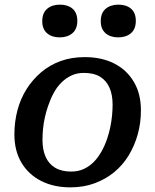

<svg xmlns="http://www.w3.org/2000/svg" viewBox="-20 -794 668 827"><path d="M442 -198Q450 -222 455 -246Q460 -270 462.5 -295Q465 -320 465 -343Q465 -386 451.5 -416.5Q438 -447 411 -463.5Q384 -480 341 -480Q311 -480 287 -468.5Q263 -457 244 -438Q225 -419 211 -393Q197 -367 187 -337Q179 -314 173.5 -289.5Q168 -265 165.5 -240Q163 -215 163 -192Q163 -149 176.5 -118.5Q190 -88 217.5 -71.5Q245 -55 287 -55Q317 -55 341.5 -66.5Q366 -78 384.5 -97Q403 -116 417.5 -142Q432 -168 442 -198ZM42 -215Q42 -269 55 -318.5Q68 -368 94 -409.5Q120 -451 157 -482.5Q194 -514 241 -531Q288 -548 345 -548Q418 -548 472 -520.5Q526 -493 556.5 -441.5Q587 -390 587 -319Q587 -265 573.5 -216Q560 -167 534.5 -125Q509 -83 472 -52.5Q435 -22 387.5 -4.5Q340 13 283 13Q211 13 156.5 -15Q102 -43 72 -94Q42 -145 42 -215ZM237 -633Q271 -633 292 -651Q313 -669 313 -704Q313 -739 292.5 -756.5Q272 -774 238 -774Q204 -774 183 -756Q162 -738 162 -703Q162 -669 182.5 -651Q203 -633 237 -633ZM489 -633Q523 -633 544 -651Q565 -669 565 -704Q565 -739 544.5 -756.5Q524 -774 490 -774Q456 -774 435 -756Q414 -738 414 -703Q414 -669 434.5 -651Q455 -633 489 -633Z"/></svg>

Font: Roboto Serif Medium
Style: Italic
Weight: 500
Italic angle: -10°
Designer: Greg Gazdowicz
Foundry: Commercial Type
Version: Version 1.008